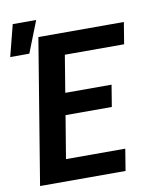

<svg xmlns="http://www.w3.org/2000/svg" viewBox="-94 -890 784 960"><g transform="rotate(-10 298.0 -410.5)"><path d="M31 0 152 -735H586L568 -625H267L236 -437H471L453 -327H218L182 -110H483L465 0ZM-4 -661 37 -821H156L93 -661Z"/></g></svg>

Font: Iosevka XBd Ex Obl
Style: Regular
Weight: 800
Width: 7
Italic angle: -9°
Monospace: yes
Designer: Belleve Invis
Foundry: Belleve Invis
Version: Version 32.5.0; ttfautohint (v1.8.4)